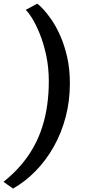

<svg xmlns="http://www.w3.org/2000/svg" viewBox="-34 -880 479 1066"><path d="M354 -417Q354 -320 330.8 -231.2Q307.5 -142.5 265.2 -67Q223 8.5 165.2 68Q107.5 127.5 38.5 167L-14.5 129.5Q40.5 85.5 82.2 36.8Q124 -12 153.5 -65.5Q183 -119 201.2 -177Q219.5 -235 228.2 -298Q237 -361 237 -428Q237 -505.5 222.5 -572.8Q208 -640 186.5 -692.8Q165 -745.5 143.8 -779.5Q122.5 -813.5 108.5 -825L172.5 -859.5Q183.5 -852.5 204.8 -830.2Q226 -808 251.8 -770.8Q277.5 -733.5 300.5 -681.8Q323.5 -630 338.8 -563.8Q354 -497.5 354 -417Z"/></svg>

Font: Merriweather
Style: Bold Italic
Weight: 700
Italic angle: -7.8°
Version: Version 2.101